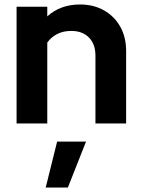

<svg xmlns="http://www.w3.org/2000/svg" viewBox="-20 -551 633 857"><path d="M54 0V-521H191V-478Q250 -531 337 -531Q398 -531 444.5 -504.5Q491 -478 517 -431.5Q543 -385 543 -323V0H406V-303Q406 -354 377 -383.5Q348 -413 298 -413Q263 -413 236 -399.5Q209 -386 191 -361V0ZM184 286 235 81H364L283 286Z"/></svg>

Font: Red Hat Display ExtraBold
Style: Regular
Weight: 800
Designer: Pentagram, MCKL
Foundry: Pentagram, MCKL
Version: Version 1.023